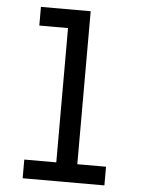

<svg xmlns="http://www.w3.org/2000/svg" viewBox="-53 -777 605 819"><g transform="rotate(5 250.0 -367.5)"><path d="M75 0V-80H212V-655H89V-735H302V-80H425V0Z"/></g></svg>

Font: Iosevka Curly Medium
Style: Regular
Weight: 500
Monospace: yes
Designer: Belleve Invis
Foundry: Belleve Invis
Version: Version 22.1.2; ttfautohint (v1.8.4)